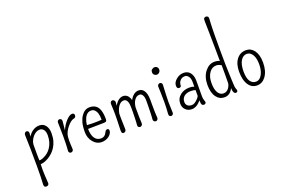

<svg xmlns="http://www.w3.org/2000/svg" viewBox="-133 -1315 2993 2027"><g transform="rotate(-20 1363.0 -302.0)"><path d="M114.7 10.3Q113.3 43.5 113.3 76.2Q113.3 108.9 120.6 226.1Q120.6 244.6 100.6 251Q95.2 252.4 90.1 252.4Q85 252.4 80.3 250.7Q75.7 249 72.3 245.1Q64 236.8 65.4 217.3Q70.3 151.4 70.3 22Q70.3 -208 64.9 -331.5Q64 -347.7 72 -357.4Q80.1 -367.2 91.3 -367.2Q102.5 -367.2 109.6 -359.1Q116.7 -351.1 115.7 -337.9Q114.3 -316.4 113.8 -300.3Q130.9 -331.5 159.2 -352.5Q194.8 -379.4 239.3 -379.4Q283.7 -379.4 308.8 -346.2Q334 -313 334 -260.7Q334 -208.5 323.2 -172.1Q312.5 -135.7 294.7 -106.9Q276.9 -78.1 253.7 -56.6Q230.5 -35.2 206.1 -20.5Q157.7 8.3 114.7 10.3ZM113.8 -213.9Q112.3 -85.4 115.2 -32.7Q134.3 -30.3 159.2 -41.5Q190.9 -55.7 211.9 -72.8Q232.9 -89.8 250 -114.7Q289.1 -171.9 289.1 -251Q289.1 -293.5 271.5 -315.2Q253.9 -336.9 229.7 -336.9Q205.6 -336.9 185.5 -325Q165.5 -313 150.4 -294.9Q119.1 -256.8 113.8 -213.9Z M631.8 -352.1Q631.8 -325.7 605.5 -321.8Q573.2 -315.4 532.7 -266.6Q489.3 -213.9 483.9 -162.6Q481.9 -140.1 481.9 -121.6Q481.9 -77.1 485.8 -28.3Q486.8 -12.2 477.8 -3.9Q468.8 4.4 458.3 4.4Q447.8 4.4 439.9 -3.2Q432.1 -10.7 433.6 -26.1Q435.1 -41.5 436 -61.8Q437 -82 438 -104.5Q439 -142.6 439 -189.5Q439 -268.6 437 -306.9Q435.1 -345.2 437.5 -351.1Q439.9 -356.9 443.8 -360.4Q452.1 -368.2 462.2 -368.2Q472.2 -368.2 480.2 -360.8Q488.3 -353.5 487.5 -342Q486.8 -330.6 485.6 -319.6Q484.4 -308.6 482.9 -292.5Q480 -266.6 477.5 -237.3Q497.6 -287.6 534.7 -330.1Q576.2 -376.5 606.9 -376.5Q620.1 -376.5 626 -369.1Q631.8 -361.8 631.8 -352.1Z M879.4 -210.9Q880.4 -295.9 843.8 -327.1Q829.1 -340.3 808.1 -340.3Q787.1 -340.3 773.4 -332.5Q759.8 -324.7 749.3 -311.5Q738.8 -298.3 731.7 -281.5Q724.6 -264.6 720.2 -247.1Q715.8 -228.5 713.9 -210.4L780.8 -207.5Q846.2 -207.5 879.4 -210.9ZM711.9 -168.5Q712.9 -101.1 736.3 -65.4Q761.7 -27.3 808.1 -27.3Q850.6 -27.3 870.1 -69.3Q882.3 -96.7 900.4 -96.7Q908.7 -96.7 914.3 -91.3Q919.9 -85.9 919.4 -72.5Q918.9 -59.1 909.9 -43.5Q900.9 -27.8 884.8 -15.6Q849.6 11.7 800.3 11.7Q747.1 11.7 708.5 -33.7Q668 -81.5 668 -147.5Q668 -213.4 679.4 -254.6Q690.9 -295.9 710 -323.2Q747.1 -378.4 802.7 -378.4Q874 -378.4 902.8 -322.3Q922.9 -283.2 924.3 -207.5Q924.8 -186 917.5 -178.7Q910.2 -171.4 887.7 -171.4Z M1076.7 -188.5V-153.8Q1076.7 -128.9 1080.1 -32.2Q1080.1 -9.8 1061 -2Q1055.7 0 1048.8 0Q1042 0 1035.2 -7.3Q1028.3 -14.6 1028.8 -37.1Q1029.3 -59.6 1030 -84.2Q1030.8 -108.9 1031.7 -130.9Q1033.2 -183.1 1033.2 -212.9Q1033.2 -260.7 1029.3 -331.1Q1028.3 -346.2 1036.4 -355.5Q1044.4 -364.7 1054.9 -364.7Q1065.4 -364.7 1074.7 -355.7Q1084 -346.7 1083 -336.4Q1082 -326.2 1081.5 -318.6Q1081.1 -311 1080.6 -302.7Q1080.6 -298.8 1080.1 -295.4Q1108.4 -347.7 1148.4 -362.8Q1162.6 -368.2 1178.2 -368.2Q1193.8 -368.2 1207.8 -361.1Q1221.7 -354 1231.9 -341.3Q1246.6 -323.7 1252.9 -295.9Q1293 -368.2 1350.6 -368.2Q1408.7 -368.2 1427.7 -295.9Q1434.6 -270 1434.6 -232.9V-173.3Q1434.6 -87.9 1439 -32.2Q1439.9 -16.6 1431.4 -8.3Q1422.9 0 1415.3 0Q1407.7 0 1402.6 -2Q1397.5 -3.9 1393.6 -7.8Q1383.8 -16.6 1385.3 -30.5Q1386.7 -44.4 1387.7 -62.3Q1388.7 -80.1 1389.2 -99.6Q1391.1 -146 1391.1 -171.4Q1391.1 -196.8 1391.6 -210.7Q1392.1 -224.6 1391.4 -252.4Q1390.6 -280.3 1378.2 -301.5Q1365.7 -322.8 1345.9 -322.8Q1326.2 -322.8 1312 -314Q1297.9 -305.2 1287.6 -290Q1266.1 -258.8 1261.2 -210.9V-176.8Q1261.2 -92.8 1264.6 -32.2Q1265.1 -16.6 1255.9 -8.3Q1246.6 0 1236.6 0Q1226.6 0 1218.3 -7.3Q1210 -14.6 1211.4 -29.8Q1212.9 -44.9 1213.9 -63.5Q1214.8 -82 1215.3 -102.5Q1217.3 -149.4 1217.3 -174.8V-214.8Q1217.3 -229 1216.3 -241.2Q1215.3 -281.7 1202.1 -302.2Q1189 -322.8 1168.7 -322.8Q1148.4 -322.8 1133.5 -312.7Q1118.7 -302.7 1107.4 -286.6Q1085.9 -255.9 1077.1 -209Q1076.7 -197.8 1076.7 -188.5Z M1629.4 -517.6Q1632.8 -509.8 1632.1 -498.8Q1631.3 -487.8 1627 -480Q1622.6 -472.2 1616.7 -467.3Q1605.5 -458.5 1593.8 -458.5Q1582 -458.5 1575.2 -461.2Q1568.4 -463.9 1563 -468.8Q1550.3 -480.5 1550.3 -499.5Q1550.3 -518.6 1560.1 -526.9Q1576.2 -541 1592.3 -541Q1618.7 -541 1629.4 -517.6ZM1603 -4.9Q1594.7 3.4 1585 3.4Q1575.2 3.4 1566.7 -3.9Q1558.1 -11.2 1560.1 -33.7Q1565.4 -95.7 1565.4 -159.2Q1565.4 -222.7 1563.7 -262Q1562 -301.3 1561.3 -321.3Q1560.5 -341.3 1563 -347.2Q1565.4 -353 1569.8 -356.4Q1578.1 -364.3 1588.4 -364.3Q1598.6 -364.3 1606.4 -356.9Q1614.3 -349.6 1613.8 -334Q1611.3 -283.2 1608.9 -233.9Q1606.4 -184.6 1606.4 -145Q1606.4 -105.5 1608.9 -63.2Q1611.3 -21 1609.1 -14.9Q1606.9 -8.8 1603 -4.9Z M1918.5 -100.1Q1918 -127 1918.5 -166Q1897.5 -173.3 1865.2 -173.3Q1821.8 -173.3 1793.9 -152.3Q1780.3 -141.6 1772 -126.2Q1763.7 -110.8 1763.7 -86.7Q1763.7 -62.5 1780.3 -46.4Q1796.9 -30.3 1829.1 -30.3Q1861.3 -30.3 1900.9 -74.2Q1912.1 -86.4 1918.5 -100.1ZM1949.7 10.3Q1920.4 10.3 1920.4 -34.2Q1920.4 -37.1 1919.9 -50.8Q1915.5 -45.4 1910.2 -39.1Q1866.2 10.7 1814.5 10.7Q1772.9 10.7 1745.6 -15.6Q1717.3 -43 1717.3 -85.4Q1717.3 -144.5 1763.2 -180.7Q1783.7 -196.8 1809.3 -205.1Q1835 -213.4 1866.7 -213.4Q1893.1 -213.4 1918.5 -204.6V-256.3Q1918.5 -299.3 1900.6 -320.8Q1882.8 -342.3 1863.8 -342.3Q1844.7 -342.3 1832.8 -337.4Q1820.8 -332.5 1811.5 -323.2Q1791 -303.2 1788.1 -273.4Q1789.6 -257.8 1781.7 -251.7Q1773.9 -245.6 1764.6 -245.6Q1738.3 -245.6 1739.3 -280.8Q1740.2 -317.4 1776.4 -348.1Q1813.5 -379.9 1859.4 -379.9Q1927.7 -379.9 1951.7 -312Q1960 -287.6 1960 -258.3V-208L1959.5 -126V-82.5Q1959.5 -53.2 1966.6 -35.2Q1973.6 -17.1 1973.6 -9.5Q1973.6 -2 1966.3 4.2Q1959 10.3 1949.7 10.3Z M2267.6 -214.8 2267.1 -317.9Q2238.8 -335.9 2213.6 -335.9Q2188.5 -335.9 2169.7 -325.9Q2150.9 -315.9 2135.7 -295.9Q2101.6 -251.5 2101.6 -178.2Q2101.6 -75.2 2148.9 -42.5Q2164.6 -31.7 2184.6 -31.7Q2204.6 -31.7 2218.8 -40Q2232.9 -48.3 2242.7 -60.5Q2260.3 -83 2266.6 -113.8Q2267.6 -153.8 2267.6 -214.8ZM2311 7.3Q2279.3 7.3 2277.8 -55.7Q2277.8 -57.1 2277.8 -58.1Q2245.6 10.7 2181.2 10.7Q2125.5 10.7 2091.3 -35.2Q2054.7 -84.5 2054.7 -173.3Q2054.7 -266.6 2103 -325.2Q2147 -378.9 2207 -378.9Q2240.7 -378.9 2264.6 -366.7Q2264.2 -401.9 2264.2 -439.5Q2263.7 -486.3 2263.2 -533Q2262.7 -579.6 2262 -623.5Q2261.2 -667.5 2260.7 -706.1Q2259.8 -786.6 2258.3 -814.5Q2256.8 -842.3 2265.6 -849.9Q2274.4 -857.4 2285.4 -857.4Q2296.4 -857.4 2305.4 -849.9Q2314.5 -842.3 2312.7 -822.3Q2311 -802.2 2309.6 -771Q2308.1 -739.7 2307.4 -703.1Q2306.6 -666.5 2306.4 -625.7Q2306.2 -585 2306.2 -450.9Q2306.2 -316.9 2311.3 -191.2Q2316.4 -65.4 2318.6 -54.2Q2320.8 -43 2323.5 -35.2Q2326.2 -27.3 2328.4 -22.5Q2330.6 -17.6 2330.6 -10.7Q2330.6 -3.9 2324.5 1.7Q2318.4 7.3 2311 7.3Z M2593.8 -328.6Q2577.6 -340.3 2555.9 -340.3Q2534.2 -340.3 2516.4 -328.4Q2498.5 -316.4 2486.3 -294.9Q2461.4 -252 2461.4 -177Q2461.4 -102.1 2485.4 -66.4Q2509.3 -30.8 2549.3 -30.8Q2593.3 -30.8 2619.6 -81.1Q2643.1 -126 2643.1 -191.4Q2643.1 -292 2593.8 -328.6ZM2548.8 10.7Q2521 11.2 2496.8 -0.7Q2472.7 -12.7 2455.1 -38.1Q2416.5 -91.8 2416.5 -190.9Q2416.5 -279.8 2458 -331.1Q2497.1 -379.9 2561.5 -379.9Q2615.7 -379.9 2651.4 -333Q2688 -283.2 2688 -196.3Q2688 -99.6 2645.5 -42Q2607.4 9.8 2548.8 10.7Z"/></g></svg>

Font: Pompiere
Style: Regular
Weight: 400
Designer: Karolina Lach
Foundry: Sorkin Type Co.
Version: Version 1.002